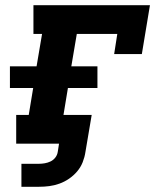

<svg xmlns="http://www.w3.org/2000/svg" viewBox="-20 -550 640 735"><path d="M62 165V77H129Q140 77 151.5 75Q163 73 173.5 68Q184 63 191.5 53.5Q199 44 201 32L206 0H42V-110H90L107 -213H18V-296H120L141 -420H108V-530H554L523 -343H417L429 -420H274L253 -296H353V-213H240L223 -110H331L307 32Q304 52 296.5 71Q289 90 275.5 106Q262 122 244.5 134Q227 146 207.5 153Q188 160 168.5 162.5Q149 165 129 165Z"/></svg>

Font: Iosevka Slab XBdExObl
Style: Regular
Weight: 800
Width: 7
Italic angle: -9°
Monospace: yes
Designer: Belleve Invis
Foundry: Belleve Invis
Version: Version 11.1.0; ttfautohint (v1.8.3)